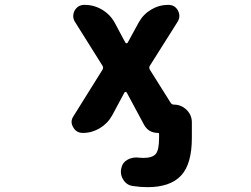

<svg xmlns="http://www.w3.org/2000/svg" viewBox="-20 -567 1040 795"><path d="M590.8 208Q560.5 208 529.3 203.1Q503.9 199.2 490.2 176.8Q480.5 161.1 480.5 143.6Q480.5 136.7 482.4 128.9Q487.3 105.5 508.8 93.8Q525.4 85 544.9 85Q549.8 85 555.7 85.9Q564.5 86.9 573.2 86.9Q611.3 86.9 625 70.3Q638.7 53.7 638.7 3.9V-11.7Q638.7 -16.6 634.8 -16.6Q594.7 -16.6 576.2 -50.8L504.9 -183.6Q502.9 -186.5 500 -186.5Q497.1 -186.5 495.1 -183.6L444.3 -88.9Q425.8 -55.7 393.1 -36.1Q360.4 -16.6 323.2 -16.6Q295.9 -16.6 283.2 -40Q276.4 -50.8 276.4 -62.5Q276.4 -74.2 284.2 -85.9L404.3 -278.3Q409.2 -287.1 404.3 -294.9L291 -475.6Q283.2 -487.3 283.2 -500Q283.2 -511.7 289.1 -523.4Q302.7 -546.9 330.1 -546.9Q369.1 -546.9 402.8 -526.9Q436.5 -506.8 455.1 -472.7L499 -390.6Q501 -387.7 503.9 -387.7Q506.8 -387.7 508.8 -390.6L554.7 -474.6Q573.2 -507.8 606 -527.3Q638.7 -546.9 676.8 -546.9Q704.1 -546.9 716.8 -523.4Q722.7 -512.7 722.7 -501Q722.7 -489.3 715.8 -477.5L600.6 -294.9Q595.7 -287.1 600.6 -278.3L686.5 -141.6Q691.4 -133.8 700.2 -133.8Q730.5 -133.8 752.4 -112.3Q774.4 -90.8 774.4 -60.5V3.9Q774.4 112.3 729.5 160.2Q684.6 208 590.8 208Z"/></svg>

Font: Rounded-X Mgen+ 1m bold
Style: Bold
Weight: 700
Designer: [Source Han Sans]
Ryoko NISHIZUKA  (kana & ideographs); Paul D. Hunt (Latin, Greek & Cyrillic); Wenlong ZHANG  (bopomofo
Version: Version 1.059.20150602